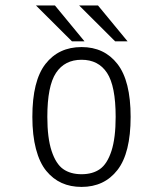

<svg xmlns="http://www.w3.org/2000/svg" viewBox="-20 -688 610 718"><path d="M457 -533.5H410.5L276 -667.5H346.5ZM296 -533.5H249L114.5 -667.5H185.5ZM285 11Q243.5 11 210.8 -3.8Q178 -18.5 153 -49Q128 -79.5 114.5 -130.8Q101 -182 101 -251Q101 -386 150.2 -449Q199.5 -512 285 -512Q370 -512 419.2 -448.8Q468.5 -385.5 468.5 -251Q468.5 -115.5 419.2 -52.2Q370 11 285 11ZM412.5 -251Q412.5 -366.5 380.2 -415.5Q348 -464.5 285 -464.5Q222 -464.5 189.5 -415.5Q157 -366.5 157 -251Q157 -172 173 -123.5Q189 -75 216.2 -55.8Q243.5 -36.5 285 -36.5Q326.5 -36.5 353.8 -55.8Q381 -75 396.8 -123.5Q412.5 -172 412.5 -251Z"/></svg>

Font: League Mono Narrow UltraLight
Style: Regular
Weight: 200
Width: 3
Designer: Tyler Finck
Foundry: The League of Moveable Type / Tyler Finck
Version: Version 2.210